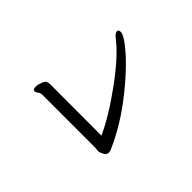

<svg xmlns="http://www.w3.org/2000/svg" viewBox="-99 -923 1199 1199"><g transform="rotate(-45 500.0 -323.5)"><path d="M307 -16Q283 -16 270 -54Q266 -66 266 -73L269 -98V-566Q269 -582 259.5 -593Q250 -604 250 -616Q250 -631 274 -631Q293 -631 317 -622Q341 -613 345.5 -601.5Q350 -590 350 -575Q350 -253 349.5 -201Q349 -149 349 -124Q470 -179 623 -291Q776 -403 844 -493Q864 -517 879 -517Q893 -517 893 -495Q893 -476 861 -432Q788 -333 636 -210.5Q484 -88 326 -20Q318 -16 307 -16Z"/></g></svg>

Font: LXGW WenKai Lite Medium
Style: Regular
Weight: 500
Designer: LXGW / Fontworks Inc.
Foundry: LXGW / Fontworks Inc.
Version: Version 1.511; March 25, 2025